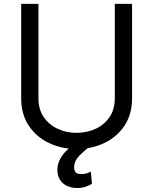

<svg xmlns="http://www.w3.org/2000/svg" viewBox="-20 -747 781 979"><path d="M565.3 -727.3H653.4V-245.7Q653.4 -164.1 614.7 -106.2Q576 -48.3 511.7 -17.8Q447.4 12.8 370.7 12.8Q294 12.8 229.8 -17.8Q165.5 -48.3 126.8 -106.2Q88.1 -164.1 88.1 -245.7V-727.3H176.1V-245.7Q176.1 -188.9 203.1 -149.7Q230.1 -110.4 274.5 -90Q318.9 -69.6 370.7 -69.6Q422.6 -69.6 467 -90Q511.4 -110.4 538.4 -149.7Q565.3 -188.9 565.3 -245.7ZM373.6 211.6Q329.9 211.6 301.3 187.7Q272.7 163.7 272.7 117.9Q272.7 78.5 302.2 39.6Q331.7 0.7 402 -31.2L440.3 -1.4Q408.4 22 383.2 48.3Q358 74.6 358 106.5Q358 122.5 365.8 131.6Q373.6 140.6 394.9 140.6Q410.9 140.6 423.3 136.4Q435.7 132.1 443.2 127.8L448.9 190.3Q437.1 197.8 418.1 204.7Q399.1 211.6 373.6 211.6Z"/></svg>

Font: Inter UI
Style: Regular
Weight: 400
Designer: Rasmus Andersson
Foundry: rsms
Version: 3.2;8d6f07862